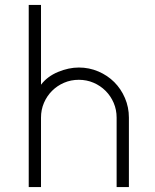

<svg xmlns="http://www.w3.org/2000/svg" viewBox="-20 -776 633 782"><path d="M97 -14V-756H147V-431Q173 -465 216.5 -483Q260 -501 301 -501Q343 -501 380.5 -485Q418 -469 445.5 -441.5Q473 -414 489 -376.5Q505 -339 505 -297V-14H455V-297Q455 -329 443 -357Q431 -385 410 -406Q389 -427 361 -439Q333 -451 301 -451Q269 -451 241 -439Q213 -427 192 -406Q171 -385 159 -357Q147 -329 147 -297V-14Z"/></svg>

Font: Leon Sans
Style: Light
Weight: 300
Designer: Jongmin Kim
Version: Version 1.2